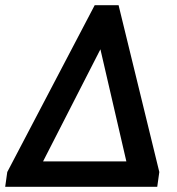

<svg xmlns="http://www.w3.org/2000/svg" viewBox="-77 -720 683 740"><path d="M537 -57 529 0H-57L-49 -57L288 -700H380ZM410 -98 310 -530 89 -98Z"/></svg>

Font: Krub SemiBold
Style: Italic
Weight: 600
Italic angle: -8°
Designer: Ekaluck Peanpanawate
Foundry: Cadson Demak Co.,Ltd.
Version: Version 1.000; ttfautohint (v1.6)